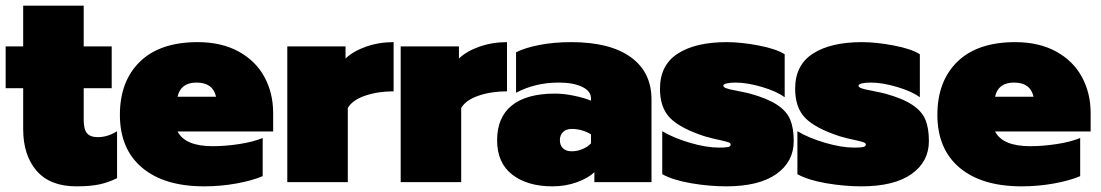

<svg xmlns="http://www.w3.org/2000/svg" viewBox="-25 -644 3892 679"><path d="M57 -187V-332H-5V-480H57V-624H271V-480H370V-332H271V-220Q271 -187 282.5 -173Q294 -159 321 -159Q356 -159 389 -180V-14Q359 1 327 8Q295 15 245 15Q152 15 104.5 -40Q57 -95 57 -187Z M399 -238Q399 -357 470 -426Q541 -495 674 -495Q758 -495 818.5 -462Q879 -429 910 -372Q941 -315 941 -244V-179H603Q630 -127 727 -127Q772 -127 821 -134.5Q870 -142 904 -156V-21Q866 -5 810.5 5Q755 15 697 15Q556 15 477.5 -51Q399 -117 399 -238ZM739 -302Q728 -352 670 -352Q614 -352 603 -302Z M991 -480H1197V-437Q1224 -463 1269.5 -479Q1315 -495 1367 -495V-321Q1311 -321 1266 -305.5Q1221 -290 1205 -262V0H991Z M1392 -480H1598V-437Q1625 -463 1670.5 -479Q1716 -495 1768 -495V-321Q1712 -321 1667 -305.5Q1622 -290 1606 -262V0H1392Z M1733 -148Q1733 -229 1785 -271Q1837 -313 1938 -313Q1969 -313 2005 -305.5Q2041 -298 2065 -288V-296Q2065 -322 2033.5 -337Q2002 -352 1951 -352Q1868 -352 1800 -316V-459Q1831 -475 1882.5 -485Q1934 -495 1995 -495Q2132 -495 2205.5 -442Q2279 -389 2279 -292V0H2077V-35Q2055 -14 2015 0.5Q1975 15 1929 15Q1840 15 1786.5 -26.5Q1733 -68 1733 -148ZM2065 -137V-169Q2033 -188 1997 -188Q1977 -188 1966 -177Q1955 -166 1955 -148Q1955 -131 1965.5 -120Q1976 -109 1997 -109Q2017 -109 2035.5 -117Q2054 -125 2065 -137Z M2317 -28V-180Q2357 -156 2415 -139Q2473 -122 2518 -122Q2540 -122 2549.5 -124Q2559 -126 2559 -133Q2559 -138 2550.5 -141Q2542 -144 2528 -147Q2494 -154 2467 -162Q2381 -190 2345 -226.5Q2309 -263 2309 -330Q2309 -414 2372 -454.5Q2435 -495 2545 -495Q2596 -495 2658.5 -483Q2721 -471 2750 -452V-300Q2722 -321 2669.5 -336.5Q2617 -352 2576 -352Q2557 -352 2545 -349Q2533 -346 2533 -341Q2533 -336 2543 -332Q2553 -328 2576 -324Q2621 -315 2627 -313Q2689 -296 2723 -273.5Q2757 -251 2769.5 -221Q2782 -191 2782 -145Q2782 -72 2720.5 -28.5Q2659 15 2543 15Q2483 15 2419 4Q2355 -7 2317 -28Z M2795 -28V-180Q2835 -156 2893 -139Q2951 -122 2996 -122Q3018 -122 3027.5 -124Q3037 -126 3037 -133Q3037 -138 3028.5 -141Q3020 -144 3006 -147Q2972 -154 2945 -162Q2859 -190 2823 -226.5Q2787 -263 2787 -330Q2787 -414 2850 -454.5Q2913 -495 3023 -495Q3074 -495 3136.5 -483Q3199 -471 3228 -452V-300Q3200 -321 3147.5 -336.5Q3095 -352 3054 -352Q3035 -352 3023 -349Q3011 -346 3011 -341Q3011 -336 3021 -332Q3031 -328 3054 -324Q3099 -315 3105 -313Q3167 -296 3201 -273.5Q3235 -251 3247.5 -221Q3260 -191 3260 -145Q3260 -72 3198.5 -28.5Q3137 15 3021 15Q2961 15 2897 4Q2833 -7 2795 -28Z M3290 -238Q3290 -357 3361 -426Q3432 -495 3565 -495Q3649 -495 3709.5 -462Q3770 -429 3801 -372Q3832 -315 3832 -244V-179H3494Q3521 -127 3618 -127Q3663 -127 3712 -134.5Q3761 -142 3795 -156V-21Q3757 -5 3701.5 5Q3646 15 3588 15Q3447 15 3368.5 -51Q3290 -117 3290 -238ZM3630 -302Q3619 -352 3561 -352Q3505 -352 3494 -302Z"/></svg>

Font: Readiness Black
Style: Regular
Weight: 900
Designer: Katatrad Team
Foundry: CadsonDemak
Version: Version 1.00;April 23, 2019;FontCreator 11.5.0.2425 64-bit; 